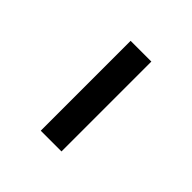

<svg xmlns="http://www.w3.org/2000/svg" viewBox="24 -558 491 491"><g transform="rotate(-45 270.0 -312.5)"><path d="M432 -350V-275H107V-350Z"/></g></svg>

Font: Share Tech Mono
Style: Regular
Weight: 400
Designer: Ralph Oliver du Carrois
Foundry: Ralph Oliver du Carrois
Version: Version 1.003